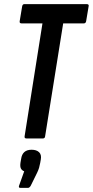

<svg xmlns="http://www.w3.org/2000/svg" viewBox="-20 -675 453 936"><path d="M109 0Q98 0 100 -11L187 -561H85Q74 -561 76 -572L88 -644Q90 -655 99 -655H402Q415 -655 412 -644L400 -572Q398 -561 389 -561H288L200 -11Q199 0 189 0ZM80 241Q69 241 73 230L98 160Q87 156 82 146.5Q77 137 80 117L83 100Q89 55 134 55Q158 55 170.5 67Q183 79 179 102L176 119Q174 131 170.5 143Q167 155 160 169L130 230Q124 241 116 241Z"/></svg>

Font: Sofia Sans Extra Condensed
Style: Bold Italic
Weight: 700
Italic angle: -9°
Designer: Botio Nikoltchev, Ani Petrova
Foundry: lettersoup
Version: Version 4.101